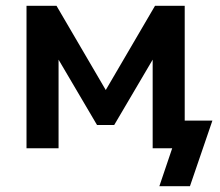

<svg xmlns="http://www.w3.org/2000/svg" viewBox="-20 -509 755 659"><path d="M527 130 571 0H504V-95H709L632 130ZM71 0V-489H174L343 -200L512 -489H614V0H504V-345H528L372 -80H313L157 -345H181V0Z"/></svg>

Font: NunitoSans3
Style: Bold
Weight: 700
Designer: Vernon Adams
Foundry: Vernon Adams
Version: Version 3.101;gftools[0.9.27]